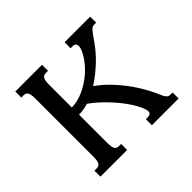

<svg xmlns="http://www.w3.org/2000/svg" viewBox="-128 -673 827 827"><g transform="rotate(-45 285.0 -259.5)"><path d="M486.8 -63.5Q490.7 -53.7 494.9 -48.3Q499 -43 502.7 -40.3Q506.3 -37.6 509.8 -37.1Q513.2 -36.6 516.1 -36.6H529.3V0H366.7V-36.6H376Q398.4 -36.6 398.4 -52.7Q398.4 -64.9 386.7 -89.4Q375 -113.8 353.5 -143.3Q332 -172.9 301.5 -204.6Q271 -236.3 233.9 -263.2Q219.2 -258.8 204.8 -256.3Q190.4 -253.9 176.8 -253.9V-85Q176.8 -69.8 178.2 -60.5Q179.7 -51.3 183.1 -45.9Q186.5 -40.5 191.2 -38.6Q195.8 -36.6 202.6 -36.6H215.8V0H53.2V-36.6H66.9Q73.2 -36.6 78.1 -38.6Q83 -40.5 86.4 -45.9Q89.8 -51.3 91.3 -60.5Q92.8 -69.8 92.8 -85V-433.6Q92.8 -448.7 91.3 -458Q89.8 -467.3 86.4 -472.7Q83 -478 78.1 -480Q73.2 -481.9 66.9 -481.9H53.2V-518.6H215.8V-481.9H202.6Q195.8 -481.9 191.2 -480Q186.5 -478 183.1 -472.7Q179.7 -467.3 178.2 -458Q176.8 -448.7 176.8 -433.6V-297.9Q205.6 -297.9 236.1 -309.6Q266.6 -321.3 294.2 -340.8Q321.8 -360.4 344.2 -386Q366.7 -411.6 379.4 -439.5Q385.3 -452.6 385.3 -462.4Q385.3 -472.2 380.6 -477.1Q376 -481.9 368.7 -481.9H353.5V-518.6H509.3V-481.9H495.1Q489.7 -481.9 485.1 -479.2Q480.5 -476.6 475.1 -470.5Q469.7 -464.4 462.4 -454.1Q455.1 -443.8 444.8 -429.2Q431.6 -410.2 416 -392.1Q400.4 -374 382.6 -357.4Q364.7 -340.8 345.5 -325.7Q326.2 -310.5 306.6 -298.3Q343.3 -272 372.8 -240Q402.3 -208 424.8 -175.8Q447.3 -143.6 462.6 -114.3Q478 -85 486.8 -63.5Z"/></g></svg>

Font: Arian AMU Serif
Style: Regular
Weight: 400
Designer: Ruben Hakobyan (Tarumian)
Foundry: Ruben Hakobyan (Tarumian)
Version: Version 1.002